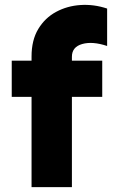

<svg xmlns="http://www.w3.org/2000/svg" viewBox="-20 -765 468 785"><path d="M28 -369Q28 -406 28 -443Q28 -480 28 -517Q48 -517 68.5 -517Q89 -517 109 -517Q109 -522 109 -526Q109 -530 109 -534Q109 -601 136.5 -646.5Q164 -692 209.5 -716.5Q255 -741 309.5 -744.5Q364 -748 418 -730Q418 -693 418 -654Q418 -615 418 -577Q358 -597 316 -585Q274 -573 274 -533Q274 -529 274 -525Q274 -521 274 -517Q305 -517 336 -517Q367 -517 398 -517Q398 -480 398 -443Q398 -406 398 -369Q367 -369 336 -369Q305 -369 274 -369Q274 -278 274 -185Q274 -92 274 0Q234 0 192 0Q150 0 109 0Q109 -92 109 -185Q109 -278 109 -369Q89 -369 68.5 -369Q48 -369 28 -369Z"/></svg>

Font: Tilt Warp
Style: Regular
Weight: 400
Designer: Andy Clymer
Foundry: Andy Clymer
Version: Version 1.000